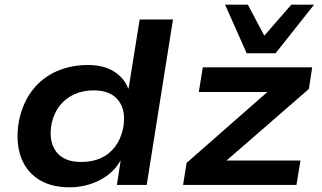

<svg xmlns="http://www.w3.org/2000/svg" viewBox="-20 -788 1370 818"><path d="M277 10Q192 10 138 -28Q84 -66 65 -131.5Q46 -197 62 -279Q79 -354 119.5 -405.5Q160 -457 220.5 -484Q281 -511 355 -511Q422 -511 465.5 -483.5Q509 -456 526 -411L528 -412L575 -705H717L605 0H478L494 -103H493Q471 -65 436.5 -40Q402 -15 361 -2.5Q320 10 277 10ZM326 -98Q373 -98 409 -114Q445 -130 469.5 -162Q494 -194 504 -239Q519 -313 486 -358Q453 -403 379 -403Q334 -403 297 -386.5Q260 -370 235 -338.5Q210 -307 200 -262Q186 -188 218.5 -143Q251 -98 326 -98ZM760 0 775 -94 1159 -431 1148 -396H827L844 -501H1310L1296 -409L907 -71L918 -104H1260L1243 0ZM1031 -561 939 -768H1036L1106 -636L1221 -768H1318L1154 -561Z"/></svg>

Font: Nunito Sans 7pt SemiExpanded
Style: Bold Italic
Weight: 700
Width: 6
Italic angle: -9°
Designer: Vernon Adams
Foundry: Vernon Adams
Version: Version 3.101;gftools[0.9.27]